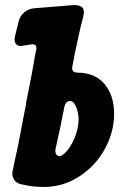

<svg xmlns="http://www.w3.org/2000/svg" viewBox="-20 -747 488 764"><path d="M290 -458Q359 -457 396.5 -412Q434 -367 434 -294Q434 -239 412.5 -186.5Q391 -134 353 -93Q315 -52 264 -27.5Q213 -3 153 -3Q141 -3 126 -4Q111 -5 93 -8L68 -13Q46 -17 37.5 -30Q29 -43 29 -56Q29 -60 29.5 -63Q30 -66 31 -70L41 -118Q52 -166 58.5 -202Q65 -238 73 -278Q75 -289 77.5 -301.5Q80 -314 83 -328L85 -344Q90 -369 95 -394Q100 -419 105 -445L114 -495Q116 -508 118.5 -521.5Q121 -535 124 -549Q125 -551 125 -555Q125 -571 109 -571Q105 -571 102 -570L77 -566Q67 -564 64 -564Q38 -564 38 -591Q38 -594 40 -604L54 -661Q59 -683 76 -697.5Q93 -712 115 -714L275 -727Q291 -727 302.5 -721Q314 -715 314 -697Q314 -694 312 -684Q302 -646 293.5 -607.5Q285 -569 277 -531L268 -483Q267 -480 267 -476Q267 -458 290 -458ZM228 -130Q244 -141 256 -159Q268 -177 276.5 -197Q285 -217 289 -237.5Q293 -258 293 -274Q293 -280 291 -292Q289 -304 285 -316Q281 -328 274.5 -336.5Q268 -345 259 -345Q241 -345 236 -321L221 -246L201 -154Q200 -151 200 -147Q200 -139 204 -132.5Q208 -126 216 -126Q224 -126 228 -130Z"/></svg>

Font: Bangerz 2
Style: Regular
Weight: 400
Designer: vernon adams
Foundry: Vernon Adams
Version: Version 2.10;December 28, 2023;FontCreator 13.0.0.2683 64-bi